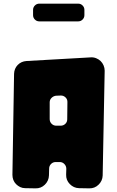

<svg xmlns="http://www.w3.org/2000/svg" viewBox="-20 -1029 641 1051"><path d="M248 -69Q247 -39 225.5 -18Q204 3 174 2L118 1Q103 1 90.5 -5Q78 -11 68 -21Q58 -31 53 -44Q48 -57 48 -72L57 -625Q58 -654 77 -673.5Q96 -693 125 -695L477 -715Q492 -716 506 -710.5Q520 -705 530.5 -695Q541 -685 547 -671Q553 -657 553 -642L542 -68Q541 -39 519.5 -18Q498 3 468 2L412 1Q383 0 362 -21.5Q341 -43 342 -73L343 -105Q343 -120 332.5 -131Q322 -142 307 -142H285Q270 -142 259.5 -131.5Q249 -121 249 -106ZM349 -469Q350 -485 338.5 -496Q327 -507 311 -506L286 -505Q272 -503 262 -493Q252 -483 252 -469V-377Q252 -362 262.5 -351.5Q273 -341 288 -341H312Q327 -341 337.5 -351Q348 -361 348 -376ZM161 -975Q161 -989 171 -999Q181 -1009 195 -1009H408Q422 -1009 432 -999Q442 -989 442 -975V-946Q442 -932 432 -922Q422 -912 408 -912H195Q181 -912 171 -922Q161 -932 161 -946V-975Z"/></svg>

Font: d puntillas B to tiptoe
Style: Regular
Weight: 400
Designer: deFharo
Foundry: deFharo.com
Version: Version 1.001 2012